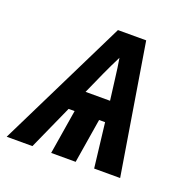

<svg xmlns="http://www.w3.org/2000/svg" viewBox="-131 -621 730 722"><g transform="rotate(20 233.5 -260.0)"><path d="M-33 0 223 -520H336L421 0H317L296 -178H272L243 0H145L174 -178H150L70 0ZM286 -260 275 -347Q273 -366 270 -385.5Q267 -405 264 -424Q254 -405 245 -385.5Q236 -366 227 -347L188 -260Z"/></g></svg>

Font: Iosevka SS04 Extrabold Oblique
Style: Regular
Weight: 800
Italic angle: -9°
Monospace: yes
Designer: Belleve Invis
Foundry: Belleve Invis
Version: Version 19.0.0; ttfautohint (v1.8.4)